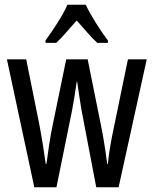

<svg xmlns="http://www.w3.org/2000/svg" viewBox="-20 -786 645 806"><path d="M322 -325Q317 -354 312.5 -384.5Q308 -415 304 -443H302Q298 -414 293 -383Q288 -352 283 -325L217 0H124L9 -537H90L144 -269Q152 -228 159 -184.5Q166 -141 172 -98H175Q180 -134 186 -176Q192 -218 202 -265L258 -537H348L403 -264Q409 -236 416 -194Q423 -152 430 -98H433Q436 -138 450 -212L517 -537H596L478 0H384ZM340 -766Q356 -732 382 -690.5Q408 -649 433 -616V-606H388Q367 -626 346 -650Q325 -674 302 -700Q279 -674 256.5 -648.5Q234 -623 216 -606H171V-616Q198 -653 223.5 -693.5Q249 -734 263 -766Z"/></svg>

Font: Noto Sans Myanmar ExtraCondensed
Style: Regular
Weight: 400
Width: 2
Designer: Monotype Design Team
Foundry: Monotype Imaging Inc.
Version: Version 2.107; ttfautohint (v1.8.4.7-5d5b)